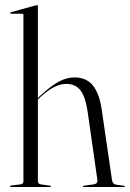

<svg xmlns="http://www.w3.org/2000/svg" viewBox="-20 -750 520 770"><path d="M132 -725V-357L140 -365Q186.5 -407.5 217.5 -423.5Q248.5 -439.5 279.5 -439.5Q326 -439.5 352.2 -407.5Q378.5 -375.5 388 -310L429 -29Q431.5 -11 447.5 -9L477 -5Q480.5 -4.5 480.5 -2.5Q480.5 0 477 0H316.5Q312.5 0 312.5 -2.5Q312.5 -5 317.5 -5.5L355 -10.5Q373 -13 370.5 -29L331 -305Q322.5 -361.5 302.8 -387.5Q283 -413.5 245.5 -413.5Q199 -413.5 143 -361.5L132 -351.5V-23Q132 -12.5 144 -10.5L179.5 -5.5Q184 -5.5 184 -2.5Q184 0 180.5 0H23Q20 0 20 -2.5Q20 -5 27 -6.5L62 -10.5Q74 -12.5 74 -22.5V-690Q74 -695 69 -695H23.5Q21 -695 21 -697.5Q21 -700 24 -701L121.5 -728Q125.5 -729.5 128 -729.5Q132 -729.5 132 -725Z"/></svg>

Font: Fraunces 144pt Light
Style: Regular
Weight: 300
Version: Version 1.000;[b76b70a41]